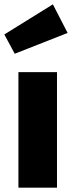

<svg xmlns="http://www.w3.org/2000/svg" viewBox="-34 -866 335 886"><path d="M210 -846 -14 -707 34 -618 278 -714ZM229 -533H51V0H229Z"/></svg>

Font: Fira Sans ExtraBold
Style: Regular
Weight: 800
Designer: bBox Type GmbH & Carrois Corporate GbR & Edenspiekermann AG
Foundry: bBox Type GmbH & Carrois Corporate GbR & Edenspiekermann AG
Version: Version 4.300;PS 004.300;hotconv 1.0.88;makeotf.lib2.5.64775